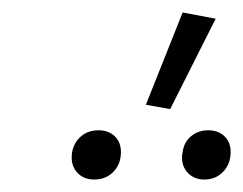

<svg xmlns="http://www.w3.org/2000/svg" viewBox="-20 -785 390 308"><path d="M214 -617 273 -765 326 -755 253 -610ZM95 -532Q95 -551 107 -563.5Q119 -576 138 -576Q154 -576 164 -566.5Q174 -557 174 -541Q174 -522 162 -509.5Q150 -497 131 -497Q115 -497 105 -507Q95 -517 95 -532ZM272 -532Q272 -538 273 -541Q275 -557 286.5 -566.5Q298 -576 314 -576Q330 -576 340 -566.5Q350 -557 350 -541Q350 -522 338 -509.5Q326 -497 308 -497Q292 -497 282 -507Q272 -517 272 -532Z"/></svg>

Font: Ysabeau Infant Semilight
Style: Italic
Weight: 300
Italic angle: -12°
Designer: Christian Thalmann (Catharsis Fonts)
Version: Version 0.003